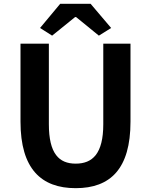

<svg xmlns="http://www.w3.org/2000/svg" viewBox="-20 -968 788 1002"><path d="M375 14C556 14 661 -87 661 -333V-740H519V-320C519 -166 463 -114 375 -114C288 -114 235 -166 235 -320V-740H87V-333C87 -87 195 14 375 14ZM189 -822 252 -782 372 -879H377L496 -782L560 -822L453 -948H294Z"/></svg>

Font: Noto Sans T Chinese Bold
Style: Bold
Weight: 700
Designer: Ryoko NISHIZUKA (kana & ideographs); Paul D. Hunt (Latin, Greek & Cyrillic); Wenlong ZHANG (bopomofo); Sandoll Communica
Foundry: Adobe Systems Incorporated
Version: Version 1.000;PS 1;hotconv 1.0.78;makeotf.lib2.5.61930